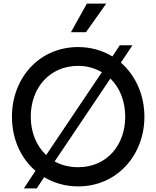

<svg xmlns="http://www.w3.org/2000/svg" viewBox="-20 -1020 863 1061"><path d="M455 -842 567 -1000H460L372 -842ZM648 -674 712 -770H642L601 -708C547 -741 482 -760 412 -760C196 -760 46 -588 46 -375C46 -254 94 -146 176 -76L112 21H183L224 -41C277 -9 341 10 412 10C626 10 778 -162 778 -375C778 -496 729 -603 648 -674ZM150 -375C150 -533 253 -656 412 -656C461 -656 505 -643 543 -621L235 -163C181 -214 150 -289 150 -375ZM412 -96C363 -96 319 -107 282 -128L590 -586C642 -536 672 -460 672 -375C672 -219 571 -96 412 -96Z"/></svg>

Font: Oakes Medium
Style: Regular
Weight: 500
Designer: Samuel Oakes
Foundry: Samuel Oakes
Version: Version 1.003;PS 001.003;hotconv 1.0.88;makeotf.lib2.5.64775